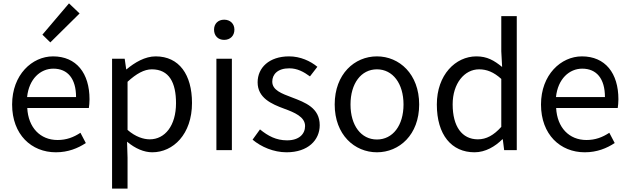

<svg xmlns="http://www.w3.org/2000/svg" viewBox="-20 -892 3737 1141"><path d="M312 13C385 13 443 -11 490 -42L458 -103C417 -76 375 -60 322 -60C219 -60 148 -134 142 -250H508C510 -264 512 -282 512 -302C512 -457 434 -557 295 -557C171 -557 52 -448 52 -271C52 -92 167 13 312 13ZM141 -315C152 -423 220 -484 297 -484C382 -484 432 -425 432 -315ZM279 -640 453 -812 390 -872 232 -686Z M646 229H738V45L735 -50C784 -9 836 13 885 13C1009 13 1121 -94 1121 -280C1121 -448 1045 -557 905 -557C842 -557 781 -521 732 -480H730L721 -543H646ZM870 -64C834 -64 786 -78 738 -120V-406C790 -454 837 -480 882 -480C986 -480 1026 -400 1026 -279C1026 -145 960 -64 870 -64Z M1266 0H1358V-543H1266ZM1312 -655C1348 -655 1373 -679 1373 -716C1373 -751 1348 -775 1312 -775C1276 -775 1252 -751 1252 -716C1252 -679 1276 -655 1312 -655Z M1683 13C1811 13 1880 -60 1880 -148C1880 -251 1794 -283 1715 -313C1654 -336 1598 -356 1598 -407C1598 -450 1630 -486 1699 -486C1747 -486 1785 -465 1822 -438L1866 -495C1825 -529 1765 -557 1698 -557C1579 -557 1511 -489 1511 -403C1511 -310 1593 -274 1669 -246C1729 -224 1793 -198 1793 -143C1793 -96 1758 -58 1686 -58C1621 -58 1573 -84 1525 -123L1481 -62C1532 -19 1606 13 1683 13Z M2220 13C2353 13 2471 -91 2471 -271C2471 -452 2353 -557 2220 -557C2087 -557 1969 -452 1969 -271C1969 -91 2087 13 2220 13ZM2220 -63C2126 -63 2063 -146 2063 -271C2063 -396 2126 -480 2220 -480C2314 -480 2378 -396 2378 -271C2378 -146 2314 -63 2220 -63Z M2800 13C2865 13 2923 -22 2965 -64H2968L2976 0H3051V-796H2959V-587L2964 -494C2916 -533 2875 -557 2811 -557C2687 -557 2576 -447 2576 -271C2576 -90 2664 13 2800 13ZM2820 -64C2725 -64 2670 -141 2670 -272C2670 -396 2740 -480 2827 -480C2872 -480 2914 -464 2959 -423V-138C2914 -88 2870 -64 2820 -64Z M3455 13C3528 13 3586 -11 3633 -42L3601 -103C3560 -76 3518 -60 3465 -60C3362 -60 3291 -134 3285 -250H3651C3653 -264 3655 -282 3655 -302C3655 -457 3577 -557 3438 -557C3314 -557 3195 -448 3195 -271C3195 -92 3310 13 3455 13ZM3284 -315C3295 -423 3363 -484 3440 -484C3525 -484 3575 -425 3575 -315Z"/></svg>

Font: Noto Sans CJK SC
Style: Regular
Weight: 400
Designer: Ryoko NISHIZUKA 西塚涼子 (kana, bopomofo & ideographs); Paul D. Hunt (Latin, Greek & Cyrillic); Sandoll Communications 산돌커뮤니
Foundry: Adobe
Version: Version 2.004;hotconv 1.0.118;makeotfexe 2.5.65603